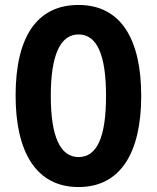

<svg xmlns="http://www.w3.org/2000/svg" viewBox="-20 -745 633 775"><path d="M550 -358C550 -585 469 -725 297 -725C131 -725 43 -599 43 -359C43 -133 125 10 297 10C468 10 550 -131 550 -358ZM185 -358C185 -522 223 -606 297 -606C371 -606 408 -525 408 -358C408 -190 371 -111 297 -111C223 -111 185 -194 185 -358Z"/></svg>

Font: Noto Sans Ethiopic ExtraCondensed
Style: Bold
Weight: 700
Width: 2
Designer: Monotype Design Team
Foundry: Monotype Imaging Inc.
Version: Version 2.102